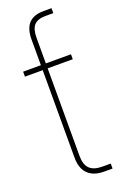

<svg xmlns="http://www.w3.org/2000/svg" viewBox="-143 -771 516 814"><g transform="rotate(-20 115.0 -364.0)"><path d="M80.1 -630.9Q80.1 -680.2 102.3 -703.9Q124.5 -727.5 169.9 -727.5H205.1V-705.1H169.9Q134.3 -705.1 118.4 -687.7Q102.5 -670.4 102.5 -630.9V-414.1H80.1ZM102.5 -515.6V-97.7Q102.5 -59.1 120.8 -40.8Q139.2 -22.5 177.7 -22.5H215.8V0H177.7Q146 0 124.3 -11.2Q102.5 -22.5 91.3 -44.2Q80.1 -65.9 80.1 -97.7V-515.6ZM215.8 -493.2H0V-515.6H215.8Z"/></g></svg>

Font: Intratopia Thin
Style: Regular
Weight: 100
Designer: Rasmus Andersson
Foundry: rsms
Version: Version 3.000;Glyphs 3.2.3 (3260)